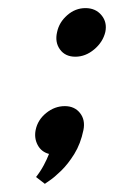

<svg xmlns="http://www.w3.org/2000/svg" viewBox="-20 -465 281 474"><path d="M69 -28 91 -11Q90 -11 102 -19Q114 -27 131 -43.5Q148 -60 163.5 -85Q179 -110 186 -144Q191 -169 177.5 -186Q164 -203 140 -203Q115 -203 94 -186Q73 -169 68 -144Q64 -124 73 -107Q82 -90 101 -85Q96 -72 88 -57Q80 -42 69 -28ZM240 -386Q245 -410 230.5 -427.5Q216 -445 191 -445Q166 -445 146 -427.5Q126 -410 121 -386Q115 -361 128 -343Q141 -325 166 -325Q191 -325 212.5 -343Q234 -361 240 -386Z"/></svg>

Font: Advent Pro
Style: Bold Italic
Weight: 700
Italic angle: -12°
Designer: VivaRado, Andreas Kalpakidis
Foundry: VivaRado, Andreas Kalpakidis
Version: Version 3.000